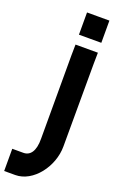

<svg xmlns="http://www.w3.org/2000/svg" viewBox="-230 -858 683 1137"><g transform="rotate(20 111.0 -289.0)"><path d="M175.5 -674H105.5V-814H175.5H176.5H246.5V-674H176.5ZM105.5 -543 106.5 -612H247.5L246.5 -542L245.5 -20C245.5 107 147.5 236 35.5 236H-34.5V96H35.5C78.5 96 106.5 60 105.5 -19V-20Z"/></g></svg>

Font: Nordica Plus
Style: NordicaClassicRgExt
Weight: 500
Version: Version 1.01